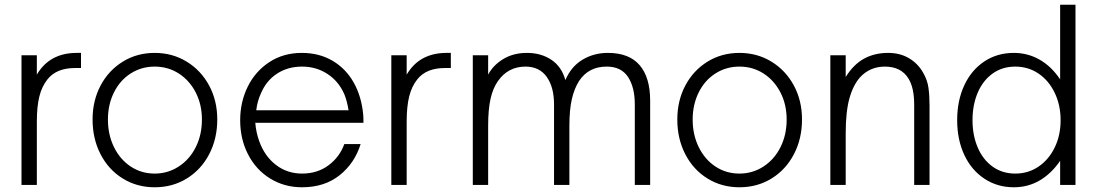

<svg xmlns="http://www.w3.org/2000/svg" viewBox="-20 -783 4646 813"><path d="M323 -559V-495H298Q219 -495 181 -447Q157 -417 146.5 -374Q136 -331 136 -268V0H71V-549H136V-467Q190 -559 305 -559Z M372 -277Q372 -357 406 -421Q440 -485 500 -522Q560 -559 635 -559Q710 -559 770.5 -522Q831 -485 865.5 -421Q900 -357 900 -277Q900 -196 866 -130.5Q832 -65 771.5 -27.5Q711 10 635 10Q560 10 500 -27Q440 -64 406 -129.5Q372 -195 372 -277ZM835 -277Q835 -340 809 -391Q783 -442 737.5 -471.5Q692 -501 635 -501Q579 -501 533.5 -472Q488 -443 462.5 -391.5Q437 -340 437 -277Q437 -212 463 -159.5Q489 -107 534 -77.5Q579 -48 635 -48Q691 -48 737 -78Q783 -108 809 -160Q835 -212 835 -277Z M997 -274Q997 -351 1029 -416Q1061 -481 1120.5 -520Q1180 -559 1258 -559Q1332 -559 1388.5 -525.5Q1445 -492 1478 -433Q1511 -374 1518 -297Q1519 -286 1519 -263H1061Q1064 -224 1077 -187Q1100 -122 1148 -85Q1196 -48 1259 -48Q1324 -48 1371 -83Q1418 -118 1438 -173H1507Q1482 -92 1418 -41Q1354 10 1259 10Q1184 10 1124 -27Q1064 -64 1030.5 -129Q997 -194 997 -274ZM1456 -316Q1449 -358 1438 -384Q1414 -439 1366.5 -470Q1319 -501 1259 -501Q1199 -501 1153.5 -471.5Q1108 -442 1085 -388Q1070 -356 1065 -316Z M1889 -559V-495H1864Q1785 -495 1747 -447Q1723 -417 1712.5 -374Q1702 -331 1702 -268V0H1637V-549H1702V-467Q1756 -559 1871 -559Z M1982 0V-549H2047V-467Q2068 -507 2111 -533Q2154 -559 2211 -559Q2271 -559 2314.5 -530Q2358 -501 2374 -444Q2399 -502 2447 -530.5Q2495 -559 2554 -559Q2644 -559 2688.5 -507Q2733 -455 2733 -357V0H2668V-341Q2668 -414 2639 -457.5Q2610 -501 2549 -501Q2472 -501 2432 -440Q2412 -409 2401.5 -363.5Q2391 -318 2391 -251V0H2326V-341Q2326 -414 2295 -457.5Q2264 -501 2205 -501Q2131 -501 2088 -439Q2067 -409 2057 -364Q2047 -319 2047 -251V0Z M2848 -277Q2848 -357 2882 -421Q2916 -485 2976 -522Q3036 -559 3111 -559Q3186 -559 3246.5 -522Q3307 -485 3341.5 -421Q3376 -357 3376 -277Q3376 -196 3342 -130.5Q3308 -65 3247.5 -27.5Q3187 10 3111 10Q3036 10 2976 -27Q2916 -64 2882 -129.5Q2848 -195 2848 -277ZM3311 -277Q3311 -340 3285 -391Q3259 -442 3213.5 -471.5Q3168 -501 3111 -501Q3055 -501 3009.5 -472Q2964 -443 2938.5 -391.5Q2913 -340 2913 -277Q2913 -212 2939 -159.5Q2965 -107 3010 -77.5Q3055 -48 3111 -48Q3167 -48 3213 -78Q3259 -108 3285 -160Q3311 -212 3311 -277Z M3496 0V-549H3561V-457Q3594 -510 3638.5 -534.5Q3683 -559 3741 -559Q3791 -559 3829 -536.5Q3867 -514 3889 -475Q3907 -444 3911.5 -411Q3916 -378 3916 -337V0H3851V-340Q3851 -411 3827 -450Q3796 -501 3727 -501Q3664 -501 3622 -456Q3592 -422 3576.5 -365.5Q3561 -309 3561 -217V0Z M4033 -274Q4033 -357 4063 -421.5Q4093 -486 4147.5 -522.5Q4202 -559 4273 -559Q4332 -559 4382 -530.5Q4432 -502 4469 -447V-763H4534V0H4469V-102Q4432 -48 4382.5 -19Q4333 10 4273 10Q4203 10 4148 -26.5Q4093 -63 4063 -127.5Q4033 -192 4033 -274ZM4471 -274Q4471 -338 4446 -390Q4421 -442 4377.5 -471.5Q4334 -501 4279 -501Q4224 -501 4183 -471.5Q4142 -442 4120 -390.5Q4098 -339 4098 -274Q4098 -210 4120 -158.5Q4142 -107 4183 -77.5Q4224 -48 4279 -48Q4334 -48 4377.5 -77.5Q4421 -107 4446 -158.5Q4471 -210 4471 -274Z"/></svg>

Font: Open Sauce One Light
Style: Regular
Weight: 300
Designer: Alfredo Marco Pradil
Foundry: Creative Sauce Fz LLC
Version: Version 1.477